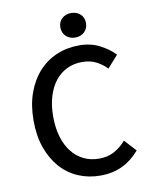

<svg xmlns="http://www.w3.org/2000/svg" viewBox="-92 -907 785 988"><g transform="rotate(-10 300.0 -413.0)"><path d="M352 12Q291 12 238 -10.5Q185 -33 146 -76.5Q107 -120 84.5 -182.5Q62 -245 62 -326Q62 -406 84.5 -469Q107 -532 146.5 -576Q186 -620 240.5 -643.5Q295 -667 360 -667Q420 -667 467 -642.5Q514 -618 544 -586L488 -523Q463 -549 432 -564.5Q401 -580 360 -580Q316 -580 280 -562.5Q244 -545 218.5 -512.5Q193 -480 179 -433.5Q165 -387 165 -329Q165 -270 179 -223Q193 -176 219 -143Q245 -110 281 -92.5Q317 -75 362 -75Q405 -75 439 -93Q473 -111 502 -144L558 -83Q519 -37 468.5 -12.5Q418 12 352 12ZM348 -710Q319 -710 300 -728Q281 -746 281 -775Q281 -803 300 -820.5Q319 -838 348 -838Q377 -838 396 -820.5Q415 -803 415 -775Q415 -746 396 -728Q377 -710 348 -710Z"/></g></svg>

Font: SauceCodePro Nerd Font Mono
Style: Regular
Weight: 500
Monospace: yes
Designer: Paul D. Hunt, Teo Tuominen
Foundry: Adobe Systems Incorporated
Version: Version 2.030;PS 1.000;hotconv 16.6.51;makeotf.lib2.5.65220;